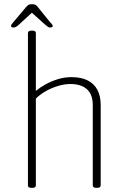

<svg xmlns="http://www.w3.org/2000/svg" viewBox="-20 -899 605 921"><path d="M130 2Q122 2 118 -1Q114 -4 114 -10V-740Q114 -746 118 -749Q122 -752 130 -752H136Q144 -752 148 -749Q152 -746 152 -740V-463Q171 -479 198 -494Q225 -509 257 -519Q289 -529 323 -529Q369 -529 400 -513.5Q431 -498 447 -468.5Q463 -439 463 -395V-10Q463 -4 459 -1Q455 2 446 2H442Q433 2 429 -1Q425 -4 425 -10V-395Q425 -445 397.5 -470.5Q370 -496 317 -496Q290 -496 259.5 -487Q229 -478 201 -462.5Q173 -447 152 -426V-10Q152 -4 148 -1Q144 2 136 2ZM46 -767Q41 -767 37 -768.5Q33 -770 33 -774Q33 -779 37 -784Q41 -789 46 -795L105 -865Q110 -871 114 -874Q118 -877 122.5 -878Q127 -879 133 -879Q139 -879 143.5 -878Q148 -877 152 -874.5Q156 -872 160 -867L219 -794Q224 -789 228.5 -783.5Q233 -778 233 -774Q233 -770 228.5 -768.5Q224 -767 219 -767Q215 -767 209 -771Q203 -775 195 -782L133 -838L72 -782Q65 -775 58 -771Q51 -767 46 -767Z"/></svg>

Font: Asap Thin
Style: Regular
Weight: 250
Designer: Pablo Cosgaya
Foundry: Omnibus-Type
Version: Version 3.001